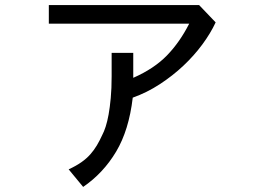

<svg xmlns="http://www.w3.org/2000/svg" viewBox="-20 -664 1040 755"><path d="M828 -576Q808 -533 775.5 -489Q743 -445 701 -405.5Q659 -366 608.5 -333Q558 -300 502 -280Q487 -152 436.5 -67.5Q386 17 307 71L250 2Q280 -12 300.5 -26.5Q321 -41 335.5 -57.5Q350 -74 361 -92.5Q372 -111 382 -133Q389 -146 395.5 -166Q402 -186 407 -213.5Q412 -241 415.5 -278.5Q419 -316 419 -364V-456H504V-358Q586 -394 636.5 -446Q687 -498 724 -571H172V-644H763Z"/></svg>

Font: NanumGothicCoding
Style: Regular
Weight: 400
Monospace: yes
Designer: Kwon Bruce; Nicolas Noh; Sung-woo Choi; Go-un Cha; Soo-hyun Park;
Foundry: NHN Corporation
Version: Version 2.000;PS 1;hotconv 1.0.49;makeotf.lib2.0.14853